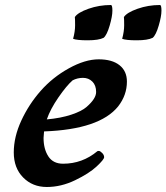

<svg xmlns="http://www.w3.org/2000/svg" viewBox="-20 -737 665 767"><path d="M394 -586Q374 -576 330.5 -576Q287 -576 272 -582Q280 -611 280 -636Q280 -661 279 -669Q291 -687 333.5 -702Q376 -717 423 -717Q429 -717 429 -694.5Q429 -672 418 -634.5Q407 -597 394 -586ZM590 -586Q570 -576 526.5 -576Q483 -576 468 -582Q476 -611 476 -636Q476 -661 475 -669Q487 -687 529.5 -702Q572 -717 619 -717Q625 -717 625 -694.5Q625 -672 614 -634.5Q603 -597 590 -586ZM270 -416Q246 -395 213.5 -348Q181 -301 167 -260Q223 -265 265 -279Q307 -293 326 -310Q364 -343 364 -369.5Q364 -396 349 -411Q334 -426 311.5 -426Q289 -426 270 -416ZM156 -212Q154 -190 154 -186Q154 -142 173 -112.5Q192 -83 232 -83Q309 -83 369 -133Q370 -134 375 -134Q380 -134 388 -126Q396 -118 396 -109Q396 -100 366 -72Q336 -44 280 -17Q224 10 167 10Q110 10 72.5 -28Q35 -66 35 -128Q35 -190 65 -255Q95 -320 142.5 -374Q190 -428 255 -464Q320 -500 374 -500Q428 -500 457.5 -476.5Q487 -453 487 -411Q487 -357 452 -312Q378 -220 156 -212Z"/></svg>

Font: Clara
Style: Regular
Weight: 400
Designer: Proyecto DEMO
Foundry: Proyecto DEMO
Version: Version 1.002